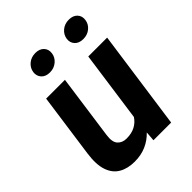

<svg xmlns="http://www.w3.org/2000/svg" viewBox="-210 -842 963 963"><g transform="rotate(-45 272.0 -360.0)"><path d="M192.4 -607.4Q162.6 -607.4 146.7 -625Q130.9 -642.6 134.3 -668Q138.2 -693.8 158.9 -711.2Q179.7 -728.5 209.5 -728.5Q238.8 -728.5 254.9 -711.2Q271 -693.8 267.1 -668Q263.7 -642.6 242.7 -625Q221.7 -607.4 192.4 -607.4ZM429.2 -607.4Q399.4 -607.4 383.5 -624.8Q367.7 -642.1 371.1 -667.5Q375 -693.4 395.8 -710.7Q416.5 -728 446.3 -728Q476.1 -728 491.9 -710.7Q507.8 -693.4 503.9 -667.5Q500.5 -642.1 479.7 -624.8Q459 -607.4 429.2 -607.4ZM384.8 -528.3H518.6L444.3 0H318.8L322.8 -51.3Q294.9 -22 258.5 -6.1Q222.2 9.8 176.8 9.8Q127.4 9.8 92.8 -10.3Q58.1 -30.3 43.2 -73.7Q28.3 -117.2 38.1 -187L85.9 -528.3H219.2L171.4 -186Q164.6 -140.1 182.1 -120.6Q199.7 -101.1 229.5 -101.1Q266.1 -101.1 291.5 -114.7Q316.9 -128.4 332 -151.9Z"/></g></svg>

Font: Robert Sans ExtraBold
Style: Italic
Weight: 800
Italic angle: -8°
Designer: Christian Robertson (extended by Adam Twardoch)
Foundry: Google
Version: Version 12.135;April 2, 2019;FontCreator 11.5.0.2425 64-bit;